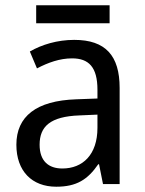

<svg xmlns="http://www.w3.org/2000/svg" viewBox="-20 -697 548 727"><path d="M395 -677H117V-609H395ZM261 -546C197 -546 138 -528 93 -502L120 -438C162 -460 206 -476 253 -476C316 -476 349 -443 349 -357V-324L269 -321C117 -316 42 -256 42 -149C42 -49 101 10 193 10C270 10 312 -17 352 -75H355L370 0H433V-364C433 -486 380 -546 261 -546ZM281 -260 349 -263V-213C349 -111 293 -59 216 -59C164 -59 130 -87 130 -149C130 -218 170 -256 281 -260Z"/></svg>

Font: Noto Sans Gurmukhi UI SemiCondensed
Style: Regular
Weight: 400
Width: 4
Designer: Jelle Bosma - Monotype Design Team
Foundry: Monotype Imaging Inc.
Version: Version 2.004